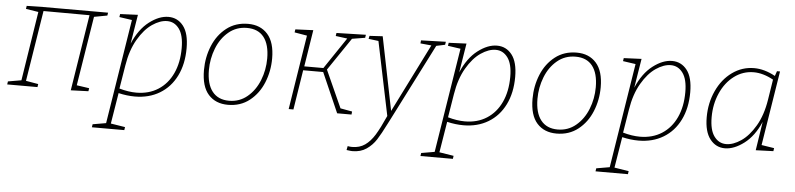

<svg xmlns="http://www.w3.org/2000/svg" viewBox="-45 -772 5180 1251"><g transform="rotate(5 2544.5 -146.5)"><path d="M619 -523 616 -504 530 -488 457 -34 539 -22 536 -2 421 2 500 -496 199 -497 125 -34 206 -20 203 0H5L8 -20L95 -35L166 -488L84 -501L87 -521L195 -523Z M1149 -337Q1149 -233 1110.5 -155.5Q1072 -78 1002 -36Q932 6 840 6Q788 6 733 -7L700 195L794 210L791 230H579L582 210L669 195L778 -489L695 -501L698 -521L814 -526L783 -335Q824 -431 888.5 -480.5Q953 -530 1014 -530Q1074 -530 1111.5 -482Q1149 -434 1149 -337ZM736 -37Q796 -20 847 -20Q929 -20 990 -59Q1051 -98 1084 -169Q1117 -240 1117 -335Q1117 -419 1086.5 -460.5Q1056 -502 1008 -502Q962 -502 911 -467.5Q860 -433 818.5 -362Q777 -291 761 -190Z M1710 -319Q1710 -235 1679.5 -160.5Q1649 -86 1590 -39.5Q1531 7 1449 7Q1368 7 1321 -45.5Q1274 -98 1274 -205Q1274 -289 1304.5 -363.5Q1335 -438 1394 -484Q1453 -530 1535 -530Q1616 -530 1663 -477Q1710 -424 1710 -319ZM1306 -208Q1306 -117 1344 -68.5Q1382 -20 1454 -20Q1522 -20 1573 -62.5Q1624 -105 1651 -173Q1678 -241 1678 -316Q1678 -407 1640.5 -455Q1603 -503 1530 -503Q1461 -503 1410 -460.5Q1359 -418 1332.5 -350Q1306 -282 1306 -208Z M2302 -506 2217 -492 2072 -278 2182 -34 2259 -20 2257 0H2163L2049 -260H1918L1877 0H1846L1923 -487L1841 -501L1844 -521L1961 -526L1923 -286H2048L2186 -491L2110 -501L2113 -521L2305 -526Z M2828 -526 2825 -506 2768 -494 2515 4 2497 39Q2463 107 2438 146Q2413 185 2375 211Q2337 237 2283 237Q2273 237 2245 233L2250 207Q2265 210 2279 210Q2328 210 2363 185.5Q2398 161 2426 115.5Q2454 70 2490 -11L2390 -493L2325 -501L2329 -521L2415 -526L2512 -46L2736 -494L2664 -501L2666 -521Z M3298 -337Q3298 -233 3259.5 -155.5Q3221 -78 3151 -36Q3081 6 2989 6Q2937 6 2882 -7L2849 195L2943 210L2940 230H2728L2731 210L2818 195L2927 -489L2844 -501L2847 -521L2963 -526L2932 -335Q2973 -431 3037.5 -480.5Q3102 -530 3163 -530Q3223 -530 3260.5 -482Q3298 -434 3298 -337ZM2885 -37Q2945 -20 2996 -20Q3078 -20 3139 -59Q3200 -98 3233 -169Q3266 -240 3266 -335Q3266 -419 3235.5 -460.5Q3205 -502 3157 -502Q3111 -502 3060 -467.5Q3009 -433 2967.5 -362Q2926 -291 2910 -190Z M3859 -319Q3859 -235 3828.5 -160.5Q3798 -86 3739 -39.5Q3680 7 3598 7Q3517 7 3470 -45.5Q3423 -98 3423 -205Q3423 -289 3453.5 -363.5Q3484 -438 3543 -484Q3602 -530 3684 -530Q3765 -530 3812 -477Q3859 -424 3859 -319ZM3455 -208Q3455 -117 3493 -68.5Q3531 -20 3603 -20Q3671 -20 3722 -62.5Q3773 -105 3800 -173Q3827 -241 3827 -316Q3827 -407 3789.5 -455Q3752 -503 3679 -503Q3610 -503 3559 -460.5Q3508 -418 3481.5 -350Q3455 -282 3455 -208Z M4443 -337Q4443 -233 4404.5 -155.5Q4366 -78 4296 -36Q4226 6 4134 6Q4082 6 4027 -7L3994 195L4088 210L4085 230H3873L3876 210L3963 195L4072 -489L3989 -501L3992 -521L4108 -526L4077 -335Q4118 -431 4182.5 -480.5Q4247 -530 4308 -530Q4368 -530 4405.5 -482Q4443 -434 4443 -337ZM4030 -37Q4090 -20 4141 -20Q4223 -20 4284 -59Q4345 -98 4378 -169Q4411 -240 4411 -335Q4411 -419 4380.5 -460.5Q4350 -502 4302 -502Q4256 -502 4205 -467.5Q4154 -433 4112.5 -362Q4071 -291 4055 -190Z M4936 -35 5019 -22 5016 -2 4901 2 4930 -186Q4889 -91 4824 -42Q4759 7 4699 7Q4640 7 4602 -41.5Q4564 -90 4564 -185Q4564 -278 4600.5 -357.5Q4637 -437 4701.5 -483.5Q4766 -530 4845 -530Q4912 -530 4983 -491L4994 -523H5014ZM4952 -333 4973 -466Q4906 -503 4844 -503Q4774 -503 4717 -460.5Q4660 -418 4628 -345.5Q4596 -273 4596 -188Q4596 -104 4626.5 -62.5Q4657 -21 4705 -21Q4751 -21 4802 -55.5Q4853 -90 4894.5 -160.5Q4936 -231 4952 -333Z"/></g></svg>

Font: Bitter Pro ExtraLight
Style: Italic
Weight: 275
Italic angle: -9°
Designer: Sol Matas, and Bitter project Authors
Foundry: Sol Matas
Version: Version 1.010